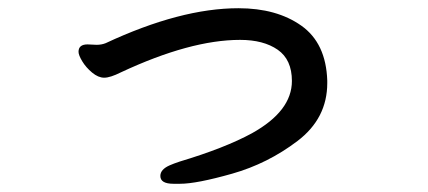

<svg xmlns="http://www.w3.org/2000/svg" viewBox="-20 -425 1040 467"><path d="M402 22Q370 22 370 3Q370 -13 393 -23Q402 -27 417 -32Q527 -65 593 -101Q690 -155 690 -228Q690 -280 655.5 -304Q621 -328 564 -328Q443 -328 274 -249Q248 -236 233.5 -236Q219 -236 204 -248.5Q189 -261 180 -276Q171 -291 171 -299Q171 -317 193 -317L215 -316Q227 -316 237 -320Q419 -405 560 -405Q653 -405 713 -362.5Q773 -320 776 -229V-223Q776 -137 703.5 -82Q631 -27 544.5 -2.5Q458 22 418 22Z"/></svg>

Font: LXGW ZhenKai
Style: Regular
Weight: 400
Designer: LXGW / Fontworks Inc.
Foundry: LXGW / Fontworks Inc.
Version: Version 0.800;June 8, 2025